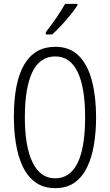

<svg xmlns="http://www.w3.org/2000/svg" viewBox="-20 -967 571 997"><path d="M479 -358Q479 -283 468 -216.5Q457 -150 432.5 -99Q408 -48 367.5 -19Q327 10 267 10Q206 10 164.5 -20Q123 -50 98.5 -101.5Q74 -153 63 -219.5Q52 -286 52 -359Q52 -542 106.5 -633Q161 -724 267 -724Q344 -724 390.5 -676Q437 -628 458 -545Q479 -462 479 -358ZM109 -358Q109 -205 149.5 -123Q190 -41 266 -41Q344 -41 383 -121Q422 -201 422 -358Q422 -513 383 -593.5Q344 -674 267 -674Q187 -674 148 -592.5Q109 -511 109 -358ZM382 -939Q367 -916 344 -887.5Q321 -859 296 -832.5Q271 -806 251 -788H218V-800Q249 -840 273 -875Q297 -910 318 -947H382Z"/></svg>

Font: Noto Sans Hebrew ExtraCondensed Light
Style: Regular
Weight: 300
Width: 2
Designer: Monotype Design Team
Foundry: Monotype Imaging Inc.
Version: Version 2.004; ttfautohint (v1.8.4.7-5d5b)